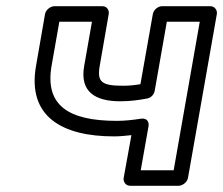

<svg xmlns="http://www.w3.org/2000/svg" viewBox="-20 -573 718 618"><path d="M367 -247C400 -247 427 -251 454 -256C466 -258 476 -269 478 -281L517 -503H623L539 -25H433L458 -166C460 -176 457 -194 434 -191C408 -187 382 -184 356 -184C200 -184 124 -234 146 -361L171 -503H276L251 -361C236 -277 287 -247 367 -247ZM376 -297C307 -297 292 -309 301 -361L330 -528C332 -539 325 -553 310 -553H155C144 -553 128 -543 125 -528L96 -361C67 -197 181 -134 347 -134C366 -134 384 -136 403 -138L378 0C376 11 384 25 399 25H555C566 25 582 15 585 0L678 -528C680 -539 672 -553 657 -553H501C490 -553 475 -543 472 -528L432 -302C414 -299 397 -297 376 -297Z"/></svg>

Font: Asimov
Style: WidOuIt
Weight: 500
Designer: Google
Version: Version 2.000980; 2014